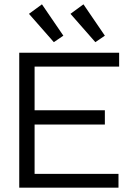

<svg xmlns="http://www.w3.org/2000/svg" viewBox="-20 -868 640 888"><path d="M69 0V-624H531V-560H140V-358H465V-292H140V-64H528V0ZM229 -673 114 -804 174 -848 273 -703ZM421 -673 306 -804 366 -848 465 -703Z"/></svg>

Font: Inconsolata Expanded
Style: Regular
Weight: 400
Width: 7
Monospace: yes
Designer: Raph Levien, Cyreal, Brenton Simpson
Foundry: Raph Levien, Cyreal, Google
Version: Version 3.000; ttfautohint (v1.8.2.53-6de2)